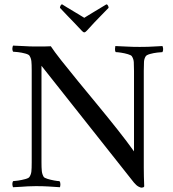

<svg xmlns="http://www.w3.org/2000/svg" viewBox="-20 -859 797 884"><path d="M140 -645Q162 -645 183 -645Q204 -645 214 -646Q229 -623 262 -581Q295 -539 339 -485.5Q383 -432 430 -375Q477 -318 521 -262.5Q565 -207 597 -162V-532Q597 -558 596 -573Q595 -588 587 -600Q584 -605 569 -609.5Q554 -614 537.5 -616.5Q521 -619 513 -619Q509 -624 509.5 -633.5Q510 -643 511 -647Q540 -646 565.5 -644.5Q591 -643 623 -643Q646 -643 660.5 -643.5Q675 -644 690.5 -645Q706 -646 728 -647Q730 -643 731 -635Q732 -627 728 -619Q722 -619 704.5 -617Q687 -615 671 -610.5Q655 -606 651 -600Q644 -589 643 -575Q642 -561 642 -533V-136Q642 -108 642 -87Q642 -66 642.5 -46.5Q643 -27 644 -1Q643 3 638 4Q633 5 631 5Q627 5 617.5 0Q608 -5 597 -18L171 -556V-112Q171 -86 172.5 -71.5Q174 -57 181 -45Q184 -40 198.5 -35.5Q213 -31 229.5 -28Q246 -25 254 -25Q258 -20 258 -11Q258 -2 256 3Q227 1 202 -0.5Q177 -2 145 -2Q123 -2 107.5 -1Q92 0 77.5 1Q63 2 40 3Q38 -1 37 -9Q36 -17 40 -25Q46 -25 63 -27.5Q80 -30 96.5 -34.5Q113 -39 116 -45Q123 -56 124.5 -69.5Q126 -83 126 -111V-535Q126 -563 124.5 -577Q123 -591 116 -602Q113 -608 96.5 -612.5Q80 -617 63 -619Q46 -621 40 -621Q36 -629 37 -637Q38 -645 40 -649Q74 -648 95 -646.5Q116 -645 140 -645ZM368 -710Q365 -710 362 -712.5Q359 -715 356 -718Q337 -739 322 -754Q307 -769 292 -785Q277 -801 256 -823Q256 -828 259 -833.5Q262 -839 266 -839Q272 -835 288.5 -825Q305 -815 323.5 -804Q342 -793 355 -785Q368 -777 368 -777Q368 -777 380 -784.5Q392 -792 409.5 -802.5Q427 -813 443.5 -823Q460 -833 470 -839Q474 -839 477 -833.5Q480 -828 480 -823Q459 -801 444 -786Q429 -771 414.5 -755.5Q400 -740 380 -718Q377 -715 374 -712.5Q371 -710 368 -710Z"/></svg>

Font: Amiri
Style: Regular
Weight: 400
Designer: Khaled Hosny
Version: Version 0.114